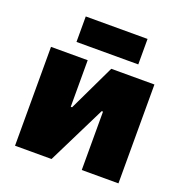

<svg xmlns="http://www.w3.org/2000/svg" viewBox="-129 -835 906 949"><g transform="rotate(20 324.0 -360.0)"><path d="M162 -586H487V-720H162ZM52 0H244L396 -307H403V0H596V-520H369L252 -275H245V-520H52Z"/></g></svg>

Font: Fixel Display Black
Style: Regular
Weight: 900
Designer: AlfaBravo + MacPaw
Foundry: Kyrylo Tkachov, Marchela Mozhyna, Serhii Makarenko, Maria Weinstein, Zakhar Kryvoshyya
Version: Version 1.211